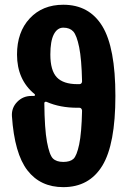

<svg xmlns="http://www.w3.org/2000/svg" viewBox="-20 -770 540 810"><path d="M247.1 -86.9Q275.4 -86.9 289.6 -99.6Q303.7 -112.3 314 -160.6Q324.2 -209 326.2 -302.7Q326.2 -307.6 323.2 -311.5Q320.3 -315.4 315.4 -315.4H306.6Q233.4 -315.4 177.7 -339.8Q173.8 -341.8 170.4 -340.3Q167 -338.9 167 -335Q168 -226.6 178.2 -171.4Q188.5 -116.2 203.1 -101.6Q217.8 -86.9 247.1 -86.9ZM247.1 -653.3Q221.7 -653.3 207 -625Q192.4 -596.7 192.4 -540Q192.4 -472.7 219.7 -443.8Q247.1 -415 306.6 -415H315.4Q320.3 -415 323.2 -418.5Q326.2 -421.9 326.2 -426.8Q324.2 -520.5 314 -570.8Q303.7 -621.1 289.1 -637.2Q274.4 -653.3 247.1 -653.3ZM247.1 -750Q356.4 -750 411.6 -659.7Q466.8 -569.3 466.8 -365.2Q466.8 -161.1 411.6 -70.8Q356.4 19.5 247.1 19.5Q150.4 19.5 95.7 -51.3Q41 -122.1 30.3 -280.3Q28.3 -315.4 52.7 -340.3Q77.1 -365.2 112.3 -365.2H124Q127 -365.2 127.4 -368.7Q127.9 -372.1 126 -373Q51.8 -433.6 51.8 -540Q51.8 -634.8 105.5 -692.4Q159.2 -750 247.1 -750Z"/></svg>

Font: Rounded-X Mgen+ 1mn bold
Style: Bold
Weight: 700
Designer: [Source Han Sans]
Ryoko NISHIZUKA  (kana & ideographs); Paul D. Hunt (Latin, Greek & Cyrillic); Wenlong ZHANG  (bopomofo
Version: Version 1.059.20150602